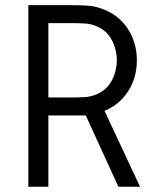

<svg xmlns="http://www.w3.org/2000/svg" viewBox="-20 -711 602 731"><path d="M247.6 -691.4Q288.1 -691.4 317.4 -689.2Q346.7 -687 379.4 -673.3Q434.1 -650.9 467.5 -599.9Q501 -548.8 501 -481.4Q501 -413.6 466.8 -362.1Q432.6 -310.5 377.9 -289.1L513.2 0H430.7L306.6 -271.5H164.1V0H87.9V-691.4ZM247.6 -623H164.1V-339.8H247.6Q279.8 -339.8 303 -341.3Q326.2 -342.8 347.2 -351.6Q377.9 -364.7 394.8 -387.5Q411.6 -410.2 418.2 -435.5Q424.8 -460.9 424.8 -481.4Q424.8 -502.4 418.2 -527.6Q411.6 -552.7 394.8 -575.7Q377.9 -598.6 347.2 -611.3Q326.2 -620.1 303 -621.6Q279.8 -623 247.6 -623Z"/></svg>

Font: Gidole
Style: Regular
Weight: 400
Version: Version 2.100; ttfautohint (v1.8.4.7-5d5b)